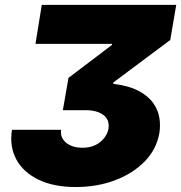

<svg xmlns="http://www.w3.org/2000/svg" viewBox="-20 -747 733 777"><path d="M28.4 -221.6H227.3Q223 -189.6 247.7 -169.4Q272.4 -149.1 313.9 -149.1Q356.5 -149.1 384.6 -171.5Q412.6 -193.9 419 -225.9Q424.4 -262.1 398.4 -281.6Q372.5 -301.1 326.7 -301.1H234.4L257.1 -431.8L433.2 -565.3V-569.6H123.6L149.1 -727.3H693.2L669 -585.2L438.9 -413.4V-407.7Q501.8 -399.9 540.7 -379.3Q579.5 -358.7 599.6 -330.6Q619.7 -302.6 624.8 -271Q630 -239.3 625 -208.8Q613.6 -142.8 565.5 -93.6Q517.4 -44.4 444.8 -17.2Q372.2 9.9 286.9 9.9Q197.4 9.9 135.8 -19.9Q74.2 -49.7 46 -101.9Q17.8 -154.1 28.4 -221.6Z"/></svg>

Font: Inter UI Black
Style: Italic
Weight: 900
Italic angle: -9.39999°
Designer: Rasmus Andersson
Foundry: rsms
Version: 3.2;8d6f07862